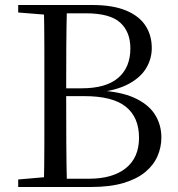

<svg xmlns="http://www.w3.org/2000/svg" viewBox="-20 -748 710 768"><path d="M52.8 0V-30.1L190.9 -42.1H202.2V0ZM155.3 0Q157.3 -84.3 157.4 -169Q157.5 -253.8 157.5 -340.3V-392.9Q157.5 -476.7 157.4 -560.9Q157.3 -645 155.3 -728H247.9Q245.7 -645.4 245.2 -561.2Q244.7 -476.9 244.7 -387.7V-368.9Q244.7 -262.6 245.2 -173.5Q245.7 -84.5 247.9 0ZM202.2 0V-33.1H335.6Q430.6 -33.1 483.3 -75.3Q536.1 -117.5 536.1 -197.1Q536.1 -278.6 483.5 -321Q430.9 -363.5 317 -363.5H202.2V-394.8H306.6Q404.2 -394.8 452.8 -436.6Q501.5 -478.4 501.5 -554.4Q501.5 -620.8 460.5 -657.8Q419.5 -694.8 322.9 -694.8H202.2V-728H348Q430.5 -728 483.3 -706.3Q536.1 -684.6 561.6 -645.9Q587.1 -607.2 587.1 -555.4Q587.1 -512.8 564.5 -475Q541.9 -437.3 492.3 -411.1Q442.7 -385 361.9 -377.2L367 -386.4Q459 -382.8 515.8 -357.4Q572.6 -332 599.1 -290.9Q625.5 -249.8 625.5 -197.7Q625.5 -159.2 610 -123.4Q594.5 -87.7 561.3 -60Q528 -32.3 474.2 -16.1Q420.3 0 343 0ZM52.8 -698V-728H202.2V-686.9H190.9Z"/></svg>

Font: Source Han Serif JP VF
Style: Regular
Weight: 250
Designer: Ryoko NISHIZUKA 西塚涼子 (kana & ideographs); Frank Grießhammer (Latin, Greek & Cyrillic); Wenlong ZHANG 张文龙 (bopomofo); San
Foundry: Adobe
Version: Version 2.001;hotconv 1.1.0;makeotfexe 2.6.0